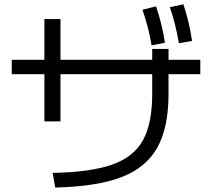

<svg xmlns="http://www.w3.org/2000/svg" viewBox="-20 -838 978 885"><path d="M681.6 -405.3V-496.1H258.8V-278.3H184.6V-496.1H34.2V-562.5H184.6V-750H258.8V-562.5H681.6V-612.3H756.8V-562.5H903.3V-496.1H756.8V-405.3Q756.8 -250.5 705.3 -158Q653.8 -65.4 540.5 -21.7Q427.2 22 234.4 26.4L222.7 -41Q399.4 -44.4 498 -79.6Q596.7 -114.7 639.2 -191.9Q681.6 -269 681.6 -405.3ZM636.7 -793 699.2 -808.6Q728 -724.6 740.2 -640.6L678.7 -628.9Q665.5 -710 636.7 -793ZM762.7 -804.7 825.2 -818.4Q852.5 -737.3 865.2 -649.4L804.7 -638.7Q795.9 -688 786.1 -727.3Q776.4 -766.6 762.7 -804.7Z"/></svg>

Font: Pretendard JP
Style: Regular
Weight: 400
Designer: Base glyphs from Inter by Rasmus Andersson; Hangeul glyphs from Noto Sans CJK(Source Han Sans) by Jang Soo-young and Kan
Foundry: Kil Hyung-jin
Version: Version 1.309